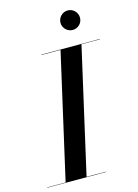

<svg xmlns="http://www.w3.org/2000/svg" viewBox="-181 -1032 794 1107"><g transform="rotate(-15 216.5 -478.5)"><path d="M278.5 -898.5C278.5 -866.5 305 -840.5 337 -840.5C369 -840.5 395 -866.5 395 -898.5C395 -930.5 369 -957 337 -957C305 -957 278.5 -930.5 278.5 -898.5ZM-41 -2V0H309V-2H194L363.5 -748H474V-750H124V-748H238.5L69 -2Z"/></g></svg>

Font: Bodoni* 96pt Medium
Style: Italic
Weight: 500
Italic angle: -13°
Version: Version 2.3